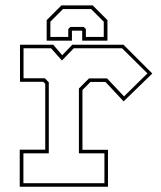

<svg xmlns="http://www.w3.org/2000/svg" viewBox="-20 -710 614 730"><path d="M55 0V-141H152V-391.5L144.5 -399H56V-540H182.5L216.5 -500L255 -540H449.5L559 -430.5L450 -324.5L381 -398.5H324L293.5 -368V-140.5H390.5V0ZM69 -13.5H377V-127H280V-373.5L318.5 -412H387L451.5 -343.5L540.5 -431L444 -526.5H260.5L215.5 -480L174 -526.5H69.5V-412.5H150.5L165.5 -397V-127H69ZM332.5 -689.5 388.5 -633.5V-555.5H292.5V-593.5H253.5V-555.5H157.5V-633.5L213.5 -689.5ZM326.5 -675.5H219.5L171.5 -627.5V-569.5H239.5V-599.5L247.5 -607.5H298.5L306.5 -599.5V-569.5H374.5V-627.5Z"/></svg>

Font: Tourney Thin Thin
Style: Regular
Weight: 250
Version: Version 1.015